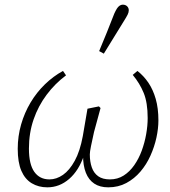

<svg xmlns="http://www.w3.org/2000/svg" viewBox="-20 -790 729 823"><path d="M183 13Q145 13 116 -4.5Q87 -22 71.5 -58Q56 -94 56 -152Q56 -206 70.5 -256.5Q85 -307 111 -350.5Q137 -394 172.5 -428.5Q208 -463 250 -486L263 -467Q216 -432 180 -384Q144 -336 124 -278Q104 -220 104 -153Q104 -86 127 -53.5Q150 -21 192 -21Q222 -21 250 -40.5Q278 -60 300.5 -101Q323 -142 335 -207L355 -324L404 -334L411 -327L383 -224Q375 -188 370 -163.5Q365 -139 365 -128Q365 -97 373.5 -72.5Q382 -48 401 -34.5Q420 -21 451 -21Q484 -21 510 -37.5Q536 -54 555.5 -82Q575 -110 587.5 -144Q600 -178 606.5 -214.5Q613 -251 613 -284Q613 -350 596 -391.5Q579 -433 549 -469L569 -486Q596 -465 616 -435.5Q636 -406 647.5 -366Q659 -326 659 -274Q659 -239 650.5 -200Q642 -161 625 -123Q608 -85 582 -54.5Q556 -24 521.5 -5.5Q487 13 444 13Q408 13 384 -3Q360 -19 348 -49.5Q336 -80 336 -124H340Q318 -59 276.5 -23Q235 13 183 13ZM405 -571Q422 -611 438 -651Q454 -691 470 -732Q476 -745 481 -753Q486 -761 492.5 -765.5Q499 -770 506 -770Q518 -770 525 -763Q532 -756 532 -746Q532 -737 527 -727Q522 -717 510 -698Q489 -663 467.5 -629Q446 -595 425 -560Z"/></svg>

Font: Source Serif 4 18pt Light
Style: Italic
Weight: 300
Italic angle: -12°
Designer: Frank Grießhammer
Foundry: Adobe Systems Incorporated
Version: Version 4.004;hotconv 1.0.116;makeotfexe 2.5.65601